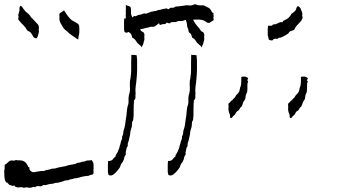

<svg xmlns="http://www.w3.org/2000/svg" viewBox="-512 -749 1675 918"><path d="M-435.5 15.6Q-429.7 18.6 -422.9 17.6Q-417 16.6 -410.2 18.6Q-398.4 19.5 -390.6 27.3Q-382.8 35.2 -378.9 43.9Q-378.9 48.8 -375 49.8Q-371.1 49.8 -371.1 53.7Q-373 62.5 -365.2 68.4Q-358.4 75.2 -348.6 74.2Q-339.8 73.2 -332 71.3Q-323.2 69.3 -314.5 68.4Q-308.6 69.3 -301.8 68.4Q-294.9 66.4 -289.1 63.5Q-282.2 63.5 -276.4 61.5Q-269.5 59.6 -263.7 57.6Q-256.8 57.6 -250 56.6Q-243.2 55.7 -237.3 52.7Q-229.5 51.8 -221.7 49.8Q-214.8 47.9 -207 46.9Q-198.2 45.9 -191.4 43Q-183.6 40 -174.8 39.1Q-167 38.1 -158.2 36.1Q-149.4 35.2 -143.6 30.3Q-137.7 29.3 -131.8 28.3Q-125 27.3 -120.1 24.4Q-115.2 24.4 -110.4 23.4Q-105.5 23.4 -101.6 20.5Q-96.7 17.6 -91.8 18.6Q-86.9 18.6 -81.1 17.6Q-79.1 18.6 -75.2 16.6Q-71.3 14.6 -72.3 19.5Q-66.4 24.4 -65.4 31.2Q-64.5 37.1 -64.5 43.9Q-64.5 44.9 -64.5 45.9Q-65.4 47.9 -64.5 48.8Q-64.5 50.8 -64.5 52.7Q-64.5 53.7 -64.5 55.7Q-64.5 57.6 -64.5 59.6Q-64.5 61.5 -65.4 62.5Q-65.4 68.4 -64.5 74.2Q-64.5 75.2 -64.5 75.2Q-64.5 81.1 -68.4 85Q-72.3 85.9 -76.2 86.9Q-80.1 86.9 -83 88.9Q-86.9 91.8 -91.8 91.8Q-95.7 91.8 -100.6 92.8Q-111.3 93.8 -122.1 96.7Q-132.8 99.6 -143.6 102.5Q-149.4 102.5 -155.3 103.5Q-161.1 105.5 -167 107.4Q-172.9 107.4 -178.7 109.4Q-183.6 112.3 -188.5 113.3Q-194.3 112.3 -200.2 114.3Q-206.1 115.2 -210.9 118.2Q-219.7 120.1 -228.5 123Q-237.3 126 -246.1 125Q-251 126 -254.9 127.9Q-259.8 129.9 -264.6 129.9Q-271.5 129.9 -278.3 131.8Q-285.2 133.8 -292 135.7Q-295.9 136.7 -299.8 135.7Q-303.7 134.8 -306.6 136.7Q-313.5 143.6 -323.2 141.6Q-333 138.7 -340.8 143.6Q-343.8 145.5 -344.7 146.5Q-346.7 147.5 -348.6 143.6Q-351.6 144.5 -354.5 145.5Q-358.4 146.5 -361.3 147.5Q-370.1 150.4 -379.9 147.5Q-388.7 145.5 -397.5 149.4Q-406.2 144.5 -417 146.5Q-427.7 148.4 -436.5 144.5Q-440.4 143.6 -442.4 139.6Q-443.4 135.7 -446.3 137.7Q-449.2 141.6 -453.1 139.6Q-457 138.7 -460 136.7Q-467.8 136.7 -471.7 129.9Q-475.6 124 -483.4 122.1Q-486.3 117.2 -488.3 112.3Q-489.3 106.4 -490.2 100.6Q-491.2 95.7 -491.2 90.8Q-491.2 85.9 -491.2 81.1Q-492.2 76.2 -492.2 71.3Q-491.2 65.4 -490.2 59.6Q-489.3 48.8 -489.3 38.1Q-482.4 36.1 -478.5 31.2Q-473.6 26.4 -468.8 22.5Q-461.9 16.6 -452.1 18.6Q-442.4 20.5 -435.5 15.6Q-435.5 15.6 -435.5 15.6Q-435.5 15.6 -435.5 15.6Z M-413.1 -721.7Q-406.2 -717.8 -403.3 -711.9Q-400.4 -706.1 -395.5 -701.2Q-390.6 -693.4 -381.8 -687.5Q-374 -681.6 -368.2 -673.8Q-365.2 -667 -359.4 -662.1Q-354.5 -657.2 -348.6 -651.4Q-344.7 -646.5 -339.8 -641.6Q-334 -636.7 -330.1 -630.9Q-326.2 -626 -326.2 -620.1Q-325.2 -613.3 -327.1 -607.4Q-325.2 -601.6 -326.2 -596.7Q-326.2 -590.8 -329.1 -585Q-330.1 -580.1 -332 -574.2Q-334 -568.4 -338.9 -565.4Q-350.6 -567.4 -354.5 -576.2Q-359.4 -585.9 -365.2 -592.8Q-368.2 -596.7 -373 -598.6Q-377.9 -600.6 -381.8 -603.5Q-388.7 -617.2 -400.4 -628.9Q-412.1 -639.6 -421.9 -652.3Q-425.8 -656.2 -424.8 -661.1Q-423.8 -665 -422.9 -669.9Q-424.8 -672.9 -424.8 -676.8Q-424.8 -678.7 -423.8 -680.7Q-421.9 -686.5 -420.9 -691.4Q-418 -698.2 -418.9 -707Q-419.9 -714.8 -414.1 -720.7Q-414.1 -721.7 -413.1 -720.7Q-413.1 -720.7 -413.1 -721.7ZM-206.1 -699.2Q-199.2 -690.4 -194.3 -681.6Q-188.5 -672.9 -181.6 -665Q-175.8 -657.2 -167 -651.4Q-158.2 -646.5 -149.4 -641.6Q-146.5 -638.7 -141.6 -636.7Q-137.7 -634.8 -135.7 -630.9Q-132.8 -625 -132.8 -618.2Q-132.8 -611.3 -132.8 -604.5Q-132.8 -600.6 -132.8 -597.7Q-132.8 -595.7 -132.8 -594.7Q-132.8 -589.8 -133.8 -585Q-134.8 -579.1 -136.7 -573.2Q-137.7 -567.4 -137.7 -561.5Q-137.7 -561.5 -138.7 -560.5Q-140.6 -560.5 -142.6 -562.5Q-146.5 -565.4 -148.4 -566.4Q-156.2 -572.3 -164.1 -577.1Q-172.9 -583 -180.7 -588.9Q-188.5 -597.7 -199.2 -605.5Q-210 -614.3 -214.8 -626Q-221.7 -634.8 -225.6 -646.5Q-229.5 -657.2 -227.5 -668.9Q-227.5 -668.9 -227.5 -668.9Q-227.5 -668.9 -227.5 -668.9Q-228.5 -672.9 -228.5 -676.8Q-228.5 -680.7 -227.5 -684.6Q-222.7 -688.5 -216.8 -691.4Q-210.9 -695.3 -206.1 -699.2Z M116.2 -487.3Q122.1 -485.4 128.9 -486.3Q135.7 -486.3 141.6 -484.4Q142.6 -472.7 143.6 -460Q143.6 -448.2 143.6 -436.5Q143.6 -424.8 143.6 -414.1Q142.6 -402.3 142.6 -390.6Q141.6 -374 139.6 -356.4Q136.7 -339.8 135.7 -323.2Q135.7 -322.3 135.7 -322.3Q135.7 -322.3 135.7 -322.3Q135.7 -322.3 135.7 -321.3Q135.7 -321.3 135.7 -321.3Q135.7 -318.4 135.7 -315.4Q135.7 -312.5 135.7 -308.6Q135.7 -306.6 136.7 -303.7Q136.7 -300.8 135.7 -297.9Q135.7 -290 135.7 -282.2Q135.7 -275.4 128.9 -269.5Q127 -246.1 127 -222.7Q127.9 -198.2 125 -175.8Q122.1 -170.9 120.1 -166Q119.1 -161.1 119.1 -156.2Q119.1 -147.5 117.2 -139.6Q114.3 -131.8 112.3 -124Q111.3 -113.3 109.4 -102.5Q107.4 -91.8 104.5 -81.1Q103.5 -74.2 100.6 -68.4Q98.6 -62.5 98.6 -55.7Q99.6 -50.8 96.7 -46.9Q92.8 -43 92.8 -38.1Q91.8 -31.2 89.8 -24.4Q87.9 -17.6 89.8 -9.8Q87.9 -6.8 85 -3.9Q83 0 82 3.9Q82 9.8 79.1 15.6Q76.2 21.5 74.2 26.4Q69.3 31.2 66.4 37.1Q63.5 43 62.5 48.8Q56.6 58.6 48.8 67.4Q42 76.2 32.2 84Q27.3 87.9 20.5 89.8Q17.6 89.8 15.6 89.8Q10.7 89.8 6.8 86.9Q4.9 80.1 3.9 73.2Q3.9 65.4 3.9 58.6Q3.9 54.7 3.9 50.8Q3.9 44.9 3.9 40Q4.9 31.2 4.9 22.5Q4.9 19.5 8.8 20.5Q12.7 21.5 15.6 19.5Q23.4 18.6 27.3 12.7Q31.2 6.8 36.1 2.9Q41 1 41 -2.9Q40 -6.8 43 -9.8Q48.8 -17.6 51.8 -25.4Q55.7 -34.2 58.6 -42Q59.6 -49.8 62.5 -57.6Q65.4 -65.4 66.4 -73.2Q69.3 -78.1 71.3 -85Q72.3 -90.8 72.3 -97.7Q76.2 -102.5 77.1 -109.4Q78.1 -115.2 78.1 -122.1Q83 -135.7 85.9 -150.4Q87.9 -165 89.8 -179.7Q92.8 -194.3 93.8 -209Q94.7 -224.6 97.7 -239.3Q103.5 -252.9 102.5 -266.6Q101.6 -281.2 104.5 -294.9Q110.4 -311.5 109.4 -328.1Q108.4 -345.7 109.4 -362.3Q112.3 -374 113.3 -386.7Q115.2 -399.4 115.2 -412.1Q115.2 -430.7 115.2 -449.2Q115.2 -467.8 116.2 -486.3Q116.2 -486.3 116.2 -487.3Q116.2 -487.3 116.2 -487.3ZM89.8 -725.6Q94.7 -721.7 101.6 -720.7Q108.4 -719.7 112.3 -714.8Q115.2 -705.1 114.3 -694.3Q113.3 -683.6 117.2 -673.8Q121.1 -667 123 -660.2Q126 -653.3 128.9 -647.5Q135.7 -634.8 145.5 -624Q156.2 -613.3 163.1 -600.6Q166 -598.6 169.9 -596.7Q173.8 -595.7 175.8 -591.8Q178.7 -586.9 178.7 -582Q178.7 -576.2 177.7 -571.3Q178.7 -567.4 178.7 -563.5Q178.7 -559.6 177.7 -556.6Q175.8 -549.8 173.8 -543Q173.8 -537.1 169.9 -533.2Q167 -528.3 167 -522.5Q163.1 -526.4 160.2 -530.3Q156.2 -533.2 153.3 -536.1Q143.6 -543 137.7 -553.7Q132.8 -563.5 121.1 -568.4Q119.1 -573.2 117.2 -580.1Q116.2 -585.9 110.4 -590.8Q103.5 -593.8 103.5 -600.6Q103.5 -607.4 100.6 -613.3Q96.7 -618.2 96.7 -624Q95.7 -629.9 95.7 -635.7Q93.8 -642.6 91.8 -649.4Q88.9 -656.2 89.8 -664.1Q88.9 -668.9 88.9 -673.8Q88.9 -678.7 89.8 -683.6Q88.9 -694.3 89.8 -705.1Q89.8 -714.8 89.8 -725.6Z M402.3 -487.3Q408.2 -485.4 415 -486.3Q421.9 -486.3 427.7 -484.4Q428.7 -472.7 429.7 -460Q429.7 -448.2 429.7 -436.5Q429.7 -424.8 429.7 -414.1Q428.7 -402.3 428.7 -390.6Q427.7 -374 425.8 -356.4Q422.9 -339.8 421.9 -323.2Q421.9 -322.3 421.9 -322.3Q421.9 -322.3 421.9 -322.3Q421.9 -322.3 421.9 -321.3Q421.9 -321.3 421.9 -321.3Q421.9 -318.4 421.9 -315.4Q421.9 -312.5 421.9 -308.6Q421.9 -306.6 422.9 -303.7Q422.9 -300.8 421.9 -297.9Q421.9 -290 421.9 -282.2Q421.9 -275.4 415 -269.5Q413.1 -246.1 413.1 -222.7Q414.1 -198.2 411.1 -175.8Q408.2 -170.9 406.2 -166Q405.3 -161.1 405.3 -156.2Q405.3 -147.5 403.3 -139.6Q400.4 -131.8 398.4 -124Q397.5 -113.3 395.5 -102.5Q393.6 -91.8 390.6 -81.1Q389.6 -74.2 386.7 -68.4Q384.8 -62.5 384.8 -55.7Q385.7 -50.8 382.8 -46.9Q378.9 -43 378.9 -38.1Q377.9 -31.2 376 -24.4Q374 -17.6 376 -9.8Q374 -6.8 371.1 -3.9Q369.1 0 368.2 3.9Q368.2 9.8 365.2 15.6Q362.3 21.5 360.4 26.4Q355.5 31.2 352.5 37.1Q349.6 43 348.6 48.8Q342.8 58.6 335 67.4Q328.1 76.2 318.4 84Q313.5 87.9 306.6 89.8Q303.7 89.8 301.8 89.8Q296.9 89.8 293 86.9Q291 80.1 290 73.2Q290 65.4 290 58.6Q290 54.7 290 50.8Q290 44.9 290 40Q291 31.2 291 22.5Q291 19.5 294.9 20.5Q298.8 21.5 301.8 19.5Q309.6 18.6 313.5 12.7Q317.4 6.8 322.3 2.9Q327.1 1 327.1 -2.9Q326.2 -6.8 329.1 -9.8Q335 -17.6 337.9 -25.4Q341.8 -34.2 344.7 -42Q345.7 -49.8 348.6 -57.6Q351.6 -65.4 352.5 -73.2Q355.5 -78.1 357.4 -85Q358.4 -90.8 358.4 -97.7Q362.3 -102.5 363.3 -109.4Q364.3 -115.2 364.3 -122.1Q369.1 -135.7 372.1 -150.4Q374 -165 376 -179.7Q378.9 -194.3 379.9 -209Q380.9 -224.6 383.8 -239.3Q389.6 -252.9 388.7 -266.6Q387.7 -281.2 390.6 -294.9Q396.5 -311.5 395.5 -328.1Q394.5 -345.7 395.5 -362.3Q398.4 -374 399.4 -386.7Q401.4 -399.4 401.4 -412.1Q401.4 -430.7 401.4 -449.2Q401.4 -467.8 402.3 -486.3Q402.3 -486.3 402.3 -487.3Q402.3 -487.3 402.3 -487.3ZM376 -725.6Q380.9 -721.7 387.7 -720.7Q394.5 -719.7 398.4 -714.8Q401.4 -705.1 400.4 -694.3Q399.4 -683.6 403.3 -673.8Q407.2 -667 409.2 -660.2Q412.1 -653.3 415 -647.5Q421.9 -634.8 431.6 -624Q442.4 -613.3 449.2 -600.6Q452.1 -598.6 456.1 -596.7Q460 -595.7 461.9 -591.8Q464.8 -586.9 464.8 -582Q464.8 -576.2 463.9 -571.3Q464.8 -567.4 464.8 -563.5Q464.8 -559.6 463.9 -556.6Q461.9 -549.8 460 -543Q460 -537.1 456.1 -533.2Q453.1 -528.3 453.1 -522.5Q449.2 -526.4 446.3 -530.3Q442.4 -533.2 439.5 -536.1Q429.7 -543 423.8 -553.7Q418.9 -563.5 407.2 -568.4Q405.3 -573.2 403.3 -580.1Q402.3 -585.9 396.5 -590.8Q389.6 -593.8 389.6 -600.6Q389.6 -607.4 386.7 -613.3Q382.8 -618.2 382.8 -624Q381.8 -629.9 381.8 -635.7Q379.9 -642.6 377.9 -649.4Q375 -656.2 376 -664.1Q375 -668.9 375 -673.8Q375 -678.7 376 -683.6Q375 -694.3 376 -705.1Q376 -714.8 376 -725.6Z M418.9 -728.5Q424.8 -728.5 430.7 -725.6Q435.5 -723.6 441.4 -723.6Q448.2 -722.7 455.1 -723.6Q461.9 -724.6 467.8 -720.7Q473.6 -716.8 480.5 -713.9Q488.3 -711.9 492.2 -706.1Q497.1 -701.2 499 -695.3Q502 -688.5 508.8 -686.5Q507.8 -681.6 508.8 -677.7Q509.8 -672.9 509.8 -668.9Q509.8 -668 508.8 -668Q508.8 -668 507.8 -668Q507.8 -664.1 508.8 -660.2Q509.8 -656.2 509.8 -652.3Q502.9 -649.4 497.1 -644.5Q490.2 -638.7 481.4 -639.6Q475.6 -643.6 468.8 -647.5Q462.9 -651.4 455.1 -653.3Q443.4 -656.2 431.6 -655.3Q418.9 -655.3 407.2 -655.3Q398.4 -654.3 388.7 -654.3Q379.9 -654.3 370.1 -652.3Q360.4 -647.5 349.6 -648.4Q337.9 -649.4 329.1 -643.6Q321.3 -643.6 313.5 -643.6Q305.7 -643.6 299.8 -637.7Q296.9 -636.7 292 -638.7Q288.1 -640.6 284.2 -640.6Q280.3 -632.8 271.5 -633.8Q261.7 -633.8 254.9 -629.9Q252 -627.9 251 -631.8Q250 -636.7 248 -637.7Q242.2 -633.8 236.3 -628.9Q231.4 -624 223.6 -621.1Q219.7 -621.1 214.8 -621.1Q210 -622.1 205.1 -620.1Q198.2 -617.2 190.4 -616.2Q182.6 -615.2 175.8 -612.3Q165 -611.3 154.3 -607.4Q143.6 -604.5 132.8 -604.5Q128.9 -599.6 122.1 -599.6Q115.2 -599.6 109.4 -600.6Q105.5 -596.7 97.7 -593.8Q95.7 -592.8 92.8 -592.8Q88.9 -592.8 84 -595.7Q81.1 -602.5 81.1 -610.4Q81.1 -618.2 81.1 -626Q81.1 -629.9 81.1 -634.8Q81.1 -638.7 81.1 -642.6Q82 -651.4 82 -659.2Q81.1 -662.1 85 -661.1Q88.9 -660.2 91.8 -661.1Q96.7 -660.2 98.6 -665Q99.6 -668.9 104.5 -669.9Q108.4 -666 115.2 -665Q122.1 -664.1 126 -668.9Q126 -672.9 129.9 -672.9Q132.8 -672.9 135.7 -670.9Q140.6 -673.8 145.5 -675.8Q150.4 -677.7 155.3 -678.7Q163.1 -678.7 169.9 -682.6Q177.7 -686.5 184.6 -683.6Q189.5 -683.6 193.4 -686.5Q197.3 -688.5 202.1 -689.5Q210 -693.4 218.8 -694.3Q227.5 -695.3 235.4 -697.3Q240.2 -699.2 245.1 -701.2Q250 -702.1 254.9 -702.1Q261.7 -705.1 269.5 -706.1Q276.4 -707 284.2 -709Q287.1 -708 290 -706.1Q293 -704.1 296.9 -706.1Q298.8 -711.9 306.6 -711.9Q313.5 -711.9 319.3 -711.9Q323.2 -717.8 330.1 -717.8Q336.9 -718.8 343.8 -718.8Q355.5 -720.7 365.2 -721.7Q376 -723.6 386.7 -723.6Q393.6 -722.7 400.4 -722.7Q407.2 -723.6 413.1 -726.6Q415 -726.6 416 -727.5Q417 -727.5 418.9 -728.5Z M648.4 -382.8Q648.4 -382.8 649.4 -382.8Q649.4 -382.8 650.4 -382.8Q650.4 -382.8 650.4 -382.8Q652.3 -382.8 653.3 -382.8Q655.3 -382.8 657.2 -382.8Q662.1 -382.8 666 -380.9Q669.9 -377.9 674.8 -376Q672.9 -373 671.9 -369.1Q670.9 -366.2 670.9 -362.3Q671.9 -361.3 672.9 -361.3Q673.8 -360.4 674.8 -360.4Q672.9 -356.4 671.9 -352.5Q670.9 -348.6 670.9 -344.7Q670.9 -342.8 670.9 -341.8Q670.9 -339.8 670.9 -338.9Q670.9 -336.9 670.9 -334Q670.9 -332 670.9 -330.1Q670.9 -328.1 670.9 -326.2Q670.9 -325.2 670.9 -323.2Q670.9 -317.4 669.9 -311.5Q668.9 -305.7 666 -300.8Q662.1 -293.9 662.1 -285.2Q662.1 -276.4 657.2 -269.5Q651.4 -263.7 649.4 -255.9Q647.5 -248 643.6 -240.2Q637.7 -236.3 634.8 -230.5Q631.8 -224.6 627 -219.7Q619.1 -216.8 616.2 -210Q613.3 -202.1 607.4 -197.3Q602.5 -195.3 599.6 -189.5Q597.7 -184.6 590.8 -184.6Q586.9 -187.5 587.9 -192.4Q587.9 -197.3 586.9 -202.1Q583 -210 581.1 -218.8Q580.1 -223.6 580.1 -229.5Q580.1 -233.4 581.1 -237.3Q580.1 -241.2 580.1 -246.1Q580.1 -251 582 -255.9Q585 -257.8 587.9 -259.8Q590.8 -262.7 592.8 -266.6Q598.6 -268.6 601.6 -273.4Q604.5 -278.3 609.4 -281.2Q611.3 -285.2 614.3 -289.1Q616.2 -293 620.1 -296.9Q627.9 -302.7 631.8 -311.5Q634.8 -320.3 635.7 -329.1Q639.6 -336.9 640.6 -344.7Q641.6 -352.5 641.6 -360.4Q641.6 -361.3 641.6 -362.3Q641.6 -363.3 641.6 -364.3Q641.6 -367.2 641.6 -370.1Q641.6 -373 641.6 -376Q640.6 -379.9 642.6 -380.9Q644.5 -382.8 647.5 -382.8Q647.5 -382.8 648.4 -382.8Z M933.6 -382.8Q933.6 -382.8 934.6 -382.8Q934.6 -382.8 935.5 -382.8Q935.5 -382.8 935.5 -382.8Q937.5 -382.8 938.5 -382.8Q940.4 -382.8 942.4 -382.8Q947.3 -382.8 951.2 -380.9Q955.1 -377.9 960 -376Q958 -373 957 -369.1Q956.1 -366.2 956.1 -362.3Q957 -361.3 958 -361.3Q959 -360.4 960 -360.4Q958 -356.4 957 -352.5Q956.1 -348.6 956.1 -344.7Q956.1 -342.8 956.1 -341.8Q956.1 -339.8 956.1 -338.9Q956.1 -336.9 956.1 -334Q956.1 -332 956.1 -330.1Q956.1 -328.1 956.1 -326.2Q956.1 -325.2 956.1 -323.2Q956.1 -317.4 955.1 -311.5Q954.1 -305.7 951.2 -300.8Q947.3 -293.9 947.3 -285.2Q947.3 -276.4 942.4 -269.5Q936.5 -263.7 934.6 -255.9Q932.6 -248 928.7 -240.2Q922.9 -236.3 919.9 -230.5Q917 -224.6 912.1 -219.7Q904.3 -216.8 901.4 -210Q898.4 -202.1 892.6 -197.3Q887.7 -195.3 884.8 -189.5Q882.8 -184.6 876 -184.6Q872.1 -187.5 873 -192.4Q873 -197.3 872.1 -202.1Q868.2 -210 866.2 -218.8Q865.2 -223.6 865.2 -229.5Q865.2 -233.4 866.2 -237.3Q865.2 -241.2 865.2 -246.1Q865.2 -251 867.2 -255.9Q870.1 -257.8 873 -259.8Q876 -262.7 877.9 -266.6Q883.8 -268.6 886.7 -273.4Q889.6 -278.3 894.5 -281.2Q896.5 -285.2 899.4 -289.1Q901.4 -293 905.3 -296.9Q913.1 -302.7 917 -311.5Q919.9 -320.3 920.9 -329.1Q924.8 -336.9 925.8 -344.7Q926.8 -352.5 926.8 -360.4Q926.8 -361.3 926.8 -362.3Q926.8 -363.3 926.8 -364.3Q926.8 -367.2 926.8 -370.1Q926.8 -373 926.8 -376Q925.8 -379.9 927.7 -380.9Q929.7 -382.8 932.6 -382.8Q932.6 -382.8 933.6 -382.8Z M913.1 -719.7Q921.9 -715.8 925.8 -707Q928.7 -699.2 931.6 -691.4Q933.6 -686.5 933.6 -682.6Q933.6 -677.7 932.6 -673.8Q934.6 -669.9 934.6 -666Q934.6 -662.1 932.6 -658.2Q929.7 -650.4 923.8 -644.5Q916 -636.7 909.2 -628.9Q901.4 -622.1 897.5 -612.3Q896.5 -608.4 893.6 -606.4Q891.6 -604.5 887.7 -603.5Q883.8 -601.6 878.9 -600.6Q874 -599.6 871.1 -595.7Q869.1 -592.8 867.2 -589.8Q864.3 -586.9 860.4 -585Q855.5 -582 850.6 -579.1Q845.7 -576.2 839.8 -573.2Q835.9 -571.3 830.1 -569.3Q825.2 -568.4 820.3 -568.4Q817.4 -562.5 811.5 -563.5Q805.7 -564.5 801.8 -563.5Q795.9 -563.5 793 -558.6Q792 -555.7 788.1 -555.7Q787.1 -555.7 785.2 -555.7Q782.2 -556.6 777.3 -557.6Q773.4 -558.6 772.5 -561.5Q772.5 -568.4 769.5 -575.2Q766.6 -582 768.6 -588.9Q767.6 -591.8 767.6 -593.8Q767.6 -596.7 768.6 -599.6Q767.6 -600.6 767.6 -601.6Q768.6 -603.5 768.6 -604.5Q767.6 -607.4 767.6 -610.4Q767.6 -612.3 768.6 -615.2Q769.5 -620.1 769.5 -626Q775.4 -626 782.2 -626Q789.1 -625 792 -630.9Q795.9 -632.8 800.8 -632.8Q805.7 -632.8 809.6 -634.8Q815.4 -636.7 820.3 -639.6Q825.2 -642.6 831.1 -643.6Q835.9 -641.6 837.9 -642.6Q840.8 -643.6 840.8 -648.4Q845.7 -651.4 850.6 -653.3Q855.5 -656.2 860.4 -658.2Q867.2 -663.1 873 -669.9Q878.9 -676.8 881.8 -683.6Q886.7 -685.5 889.6 -688.5Q893.6 -691.4 897.5 -695.3Q903.3 -700.2 904.3 -707Q905.3 -714.8 912.1 -719.7Q912.1 -719.7 912.1 -719.7Q912.1 -719.7 912.1 -719.7Q912.1 -719.7 913.1 -719.7Z"/></svg>

Font: YzWr
Style: Regular
Weight: 400
Version: Version 1.0